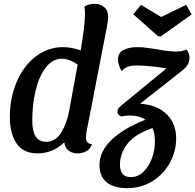

<svg xmlns="http://www.w3.org/2000/svg" viewBox="-20 -774 1012 994"><path d="M456 -28Q449 -4 428.5 8Q408 20 381 20Q353 20 334.5 5Q316 -10 313 -37Q253 20 174 20Q101 20 66 -31Q31 -82 31 -169Q31 -267 66.5 -350Q102 -433 165 -481.5Q228 -530 306 -530Q350 -530 398 -513Q419 -640 420 -699Q420 -722 417 -740Q438 -754 470 -754Q499 -754 519.5 -737Q540 -720 540 -683Q540 -660 506 -494L480 -360Q446 -179 430 -104Q425 -74 425 -62Q425 -29 456 -28ZM382 -439Q363 -454 341 -462Q319 -470 301 -470Q252 -470 217 -424.5Q182 -379 164.5 -305.5Q147 -232 147 -150Q147 -40 218 -40Q268 -40 297 -87.5Q326 -135 338 -200ZM961 -473Q961 -439 925 -410L705 -237Q795 -231 843.5 -182Q892 -133 892 -58Q892 9 859.5 68.5Q827 128 769 164Q711 200 639 200Q569 200 532 169.5Q495 139 495 80Q495 10 557.5 -50Q620 -110 733 -154Q702 -176 648 -176Q631 -176 609 -171Q588 -179 588 -195Q588 -204 592 -211Q596 -218 607 -227L842 -420Q811 -426 763.5 -430.5Q716 -435 689 -435Q660 -435 642 -428.5Q624 -422 610 -406Q591 -436 591 -467Q591 -500 619 -515Q647 -530 692 -530Q719 -530 751 -525Q783 -520 791 -519Q857 -507 889 -507Q924 -507 945 -518Q961 -499 961 -473ZM782 -42Q782 -84 769 -111Q677 -79 639 -28.5Q601 22 601 78Q601 143 657 143Q694 143 722.5 115.5Q751 88 766.5 45.5Q782 3 782 -42ZM670 -700 710 -749 814 -686 944 -749 972 -699 813 -586H799Z"/></svg>

Font: Sansita SW
Style: Italic
Weight: 400
Italic angle: -11°
Designer: Pablo Cosgaya
Foundry: Omnibus-Type
Version: Version 1.000